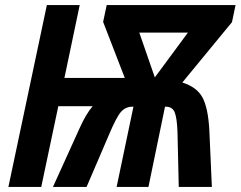

<svg xmlns="http://www.w3.org/2000/svg" viewBox="-20 -734 945 754"><path d="M527 -606H718L588 -430ZM142 0 209 -317H344Q317 -286 291 -227L188 0H320L408 -205Q437 -274 455 -294.5Q473 -315 500 -315H504L438 0H563L628 -315H631Q657 -315 666 -293Q675 -271 677 -216L682 0H812L802 -225Q797 -311 775 -351.5Q753 -392 696 -410L891 -647L905 -714H399L385 -648L470 -428H233L293 -714H164L13 0Z"/></svg>

Font: Noto Sans UI SemiCondensed
Style: Bold Italic
Weight: 700
Width: 4
Designer: Monotype Design Team
Foundry: Monotype Imaging Inc.
Version: 1.001